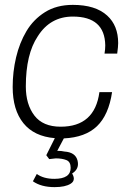

<svg xmlns="http://www.w3.org/2000/svg" viewBox="-20 -559 556 788"><path d="M204 209Q149 209 115 185L131 155Q159 175 203 175Q270 175 270 130Q270 105 252.5 98Q235 91 209 91L182 94L170 78L205 8Q120 1 76 -53.5Q32 -108 32 -202Q32 -264 46 -323.5Q60 -383 88.5 -431Q117 -479 164.5 -509Q212 -539 279 -539Q372 -539 420 -495Q465 -454 465 -382Q465 -368 461 -339H409Q412 -357 412 -373Q410 -491 279 -491Q186 -491 135 -410Q86 -337 86 -204Q86 -131 121 -85Q156 -39 229 -39Q369 -39 388 -181H440Q426 -87 378 -41Q330 5 242 9L215 60Q232 60 245 63Q289 66 298 99Q300 107 300 114Q300 138 276 153Q283 165 283 174Q283 187 270 195Q248 209 204 209Z"/></svg>

Font: Tanohe Sans Light
Style: Italic
Weight: 300
Designer: Village Type and Design LLC & Cristiano Sobral
Foundry: Cooper Hewitt Smithsonian Design Museum
Version: Version 1.00;September 29, 2021;FontCreator 13.0.0.2655 64-b